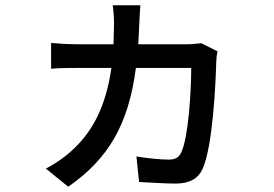

<svg xmlns="http://www.w3.org/2000/svg" viewBox="-20 -641 1040 729"><path d="M806 -446 744 -477C728 -475 710 -473 689 -473H505L509 -554C510 -573 511 -602 513 -621H408C411 -602 413 -570 413 -551L411 -473H272C241 -473 205 -475 174 -478V-380C206 -383 243 -383 272 -383H403C382 -237 332 -139 247 -64C225 -44 185 -16 154 -1L239 68C392 -38 468 -169 496 -383H706C706 -290 695 -118 668 -62C659 -43 646 -35 620 -35C590 -35 539 -40 498 -47L508 50C547 52 605 56 647 56C700 56 732 37 749 1C788 -85 799 -325 801 -405C801 -415 803 -433 806 -446Z"/></svg>

Font: Noto Sans CJK SC Medium
Style: Regular
Weight: 500
Designer: Ryoko NISHIZUKA 西塚涼子 (kana, bopomofo & ideographs); Paul D. Hunt (Latin, Greek & Cyrillic); Sandoll Communications 산돌커뮤니
Foundry: Adobe
Version: Version 2.004;hotconv 1.0.118;makeotfexe 2.5.65603